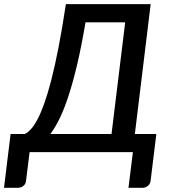

<svg xmlns="http://www.w3.org/2000/svg" viewBox="-68 -740 828 934"><path d="M474.5 -88 541 -631.5H348Q328.5 -516 307.8 -428Q287 -340 265.5 -274.2Q244 -208.5 221.8 -163.2Q199.5 -118 177 -88ZM692.5 -88 664.5 140.5Q662.5 155 651.5 164.2Q640.5 173.5 625 173.5H557L578.5 0H76L58.5 140.5Q57 155 46 164.2Q35 173.5 19 173.5H-48.5L-16.5 -88H52.5Q67 -95 82.5 -111.8Q98 -128.5 114.2 -159Q130.5 -189.5 147.2 -236.2Q164 -283 181.5 -350.8Q199 -418.5 216.8 -509.8Q234.5 -601 252.5 -720H665L588 -88Z"/></svg>

Font: Lato SemiBold
Style: Italic
Weight: 600
Italic angle: -7°
Designer: Lukasz Dziedzic with Adam Twardoch and Botio Nikoltchev
Foundry: tyPoland Lukasz Dziedzic
Version: Version 2.015; 2015-08-06; http://www.latofonts.com/